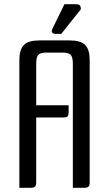

<svg xmlns="http://www.w3.org/2000/svg" viewBox="-20 -892 517 912"><path d="M281 -334C302 -334 306 -340 306 -361V-392H152V-585C152 -624 157 -640 193 -642H285C320 -640 326 -624 326 -585V0H379C400 0 406 -6 406 -27V-605C406 -674 380 -700 311 -700H167C98 -700 72 -674 72 -605V0H125C146 0 152 -6 152 -27V-334ZM364 -848C364 -866 359 -872 339 -872H286L229 -755C225 -749 221 -731 245 -731H271Z"/></svg>

Font: Rationale One
Style: Regular
Weight: 400
Designer: Cyreal (www.cyreal.org)
Foundry: Cyreal (www.cyreal.org)
Version: Version 1.001